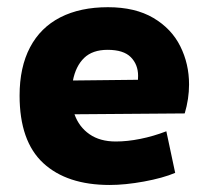

<svg xmlns="http://www.w3.org/2000/svg" viewBox="-20 -510 581 541"><path d="M512.7 -272Q512.7 -231.4 500.5 -190.4L189.9 -188Q202.6 -152.3 232.2 -131.8Q261.7 -111.3 306.2 -111.3Q338.9 -111.3 375.5 -118.7Q412.1 -126 448.7 -140.1L473.6 -22.9Q439 -8.3 385.7 1.5Q332.5 11.2 289.1 11.2Q168.5 11.2 101.8 -50.5Q35.2 -112.3 35.2 -240.7Q35.2 -320.8 64.7 -376.7Q94.2 -432.6 150.1 -461.2Q206.1 -489.7 284.2 -489.7Q360.8 -489.7 412.1 -459.5Q463.4 -429.2 488 -379.6Q512.7 -330.1 512.7 -272ZM369.1 -296.4Q369.1 -328.1 348.6 -348.9Q328.1 -369.6 283.2 -369.6Q240.7 -369.6 217 -346.7Q193.4 -323.7 185.5 -283.2L368.7 -285.2Q369.1 -289.1 369.1 -296.4Z"/></svg>

Font: Selawik
Style: Bold
Weight: 700
Designer: Aaron Bell
Foundry: Microsoft Corporation
Version: Version 1.01